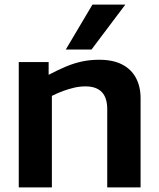

<svg xmlns="http://www.w3.org/2000/svg" viewBox="-20 -809 687 829"><path d="M61 0V-541H190V-486Q230 -507 264.5 -521.5Q299 -536 334 -543.5Q369 -551 408 -551Q468 -551 507.5 -530.5Q547 -510 567 -472.5Q587 -435 587 -385V0H443V-338Q443 -387 419.5 -411.5Q396 -436 349 -436Q324 -436 300.5 -430.5Q277 -425 253.5 -416.5Q230 -408 204 -395V0ZM264 -595 379 -789H521L375 -595Z"/></svg>

Font: Georama SemiExpanded SemiBold
Style: Regular
Weight: 600
Width: 6
Designer: Jean-Baptiste Levee
Foundry: Production Type
Version: Version 1.001